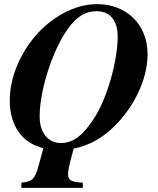

<svg xmlns="http://www.w3.org/2000/svg" viewBox="-20 -705 762 925"><path d="M547 -528C547 -415 497 -229 430 -130C381 -57 337 -16 273 -16C210 -16 171 -68 171 -143C171 -262 224 -430 284 -531C334 -615 383 -651 446 -651C506 -651 547 -611 547 -528ZM166 93C147 164 132 169 83 175V200H379V175C322 172 308 163 308 135C308 119 311 99 325 48L335 11C400 -2 459 -32 511 -78C618 -173 691 -316 691 -444C691 -590 586 -685 449 -685C365 -685 285 -651 213 -593C102 -503 27 -356 27 -221C27 -95 90 -15 189 9Z"/></svg>

Font: XITS
Style: Bold Italic
Weight: 700
Italic angle: -16.33°
Designer: MicroPress Inc., with final additions and corrections provided by Coen Hoffman, Elsevier (retired)
Version: Version 1.302